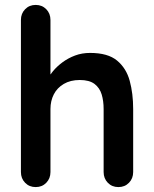

<svg xmlns="http://www.w3.org/2000/svg" viewBox="-20 -760 626 780"><path d="M346 -545Q418 -545 455.5 -514Q493 -483 507 -431.5Q521 -380 521 -317V-61Q521 -35 504 -17.5Q487 0 461 0Q435 0 418 -17.5Q401 -35 401 -61V-317Q401 -350 393 -376.5Q385 -403 364 -419Q343 -435 304 -435Q266 -435 239 -419Q212 -403 198.5 -376.5Q185 -350 185 -317V-61Q185 -35 168 -17.5Q151 0 125 0Q99 0 82 -17.5Q65 -35 65 -61V-679Q65 -705 82 -722.5Q99 -740 125 -740Q151 -740 168 -722.5Q185 -705 185 -679V-431L170 -434Q179 -451 195 -470.5Q211 -490 234 -507Q257 -524 285 -534.5Q313 -545 346 -545Z"/></svg>

Font: Quicksand Light
Style: Bold
Weight: 700
Version: Version 3.004